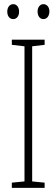

<svg xmlns="http://www.w3.org/2000/svg" viewBox="-20 -905 272 925"><path d="M15 -849C15 -828 26 -813 44 -813C60 -813 72 -827 72 -849C72 -871 60 -885 44 -885C26 -885 15 -869 15 -849ZM161 -850C161 -828 172 -813 189 -813C206 -813 218 -828 218 -850C218 -872 205 -885 189 -885C173 -885 161 -870 161 -850ZM195 0V-25L135 -31V-682L195 -689V-714H37V-689L98 -682V-31L37 -25V0Z"/></svg>

Font: Noto Sans Kannada ExtraCondensed ExtraLight
Style: Regular
Weight: 200
Width: 2
Designer: Jelle Bosma - Monotype Design Team
Foundry: Monotype Imaging Inc.
Version: Version 2.005